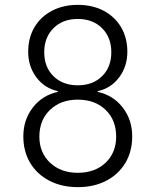

<svg xmlns="http://www.w3.org/2000/svg" viewBox="-20 -760 640 790"><path d="M300 10Q234 10 183 -16.5Q132 -43 104 -90Q76 -137 76 -199Q76 -267 115 -317.5Q154 -368 218 -382V-385Q163 -397 129.5 -442Q96 -487 96 -547Q96 -604 121.5 -647.5Q147 -691 193.5 -715.5Q240 -740 300 -740Q361 -740 407 -715.5Q453 -691 478.5 -647.5Q504 -604 504 -547Q504 -487 470.5 -442Q437 -397 382 -385V-382Q446 -368 485 -317.5Q524 -267 524 -199Q524 -137 496 -90Q468 -43 417.5 -16.5Q367 10 300 10ZM300 -409Q362 -409 400 -446.5Q438 -484 438 -545Q438 -606 400 -644Q362 -682 300 -682Q238 -682 200 -644Q162 -606 162 -545Q162 -484 200 -446.5Q238 -409 300 -409ZM300 -49Q371 -49 414.5 -90.5Q458 -132 458 -198Q458 -266 414.5 -308Q371 -350 300 -350Q230 -350 186 -308Q142 -266 142 -198Q142 -132 186 -90.5Q230 -49 300 -49Z"/></svg>

Font: JetBrains Mono NL ExtraLight
Style: Regular
Weight: 200
Designer: Philipp Nurullin, Konstantin Bulenkov
Foundry: JetBrains
Version: Version 2.304; ttfautohint (v1.8.4.7-5d5b)